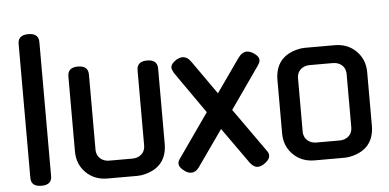

<svg xmlns="http://www.w3.org/2000/svg" viewBox="-53 -909 2073 1023"><g transform="rotate(-5 983.0 -397.5)"><path d="M74 -39V-756Q74 -803 130 -803Q185 -803 185 -756V-39Q185 8 130 8Q74 8 74 -39Z M323 -159V-560Q323 -608 378 -608Q433 -608 433 -560V-154Q435 -126 454 -110Q473 -94 501 -94H625Q653 -94 672 -110Q691 -126 693 -154V-560Q693 -608 748 -608Q803 -608 803 -560V-159Q803 -37 686 -6Q664 0 643 0H483Q414 0 368.5 -45Q323 -90 323 -159Z M896 -5Q867 -25 867 -46Q867 -58 875 -69L1041 -306Q1020 -336 966 -413Q912 -490 885 -529Q874 -549 874 -558Q874 -579 902 -597H901Q923 -609 936 -609Q963 -609 983 -580L1109 -401L1235 -580Q1256 -609 1282 -609Q1295 -609 1317 -597H1316Q1345 -579 1345 -558Q1345 -546 1333 -529L1177 -306L1345 -69Q1352 -59 1352 -47Q1352 -28 1329 -10Q1306 8 1286 8Q1266 8 1246 -17L1109 -210Q1089 -182 1041 -113.5Q993 -45 973 -17Q955 8 932 8Q912 8 896 -5Z M1431 -443Q1431 -565 1548 -596Q1570 -602 1591 -602H1751Q1820 -602 1865.5 -557Q1911 -512 1911 -443V-159Q1911 -37 1794 -6Q1772 0 1751 0H1591Q1522 0 1476.5 -45Q1431 -90 1431 -159ZM1541 -448V-154Q1543 -126 1562 -110Q1581 -94 1609 -94H1733Q1761 -94 1780 -110Q1799 -126 1801 -154V-448Q1799 -476 1780 -492Q1761 -508 1733 -508H1609Q1581 -508 1562 -492Q1543 -476 1541 -448Z"/></g></svg>

Font: Gugi Cyrillic
Style: Regular
Weight: 400
Foundry: TAE System & Typefaces Co.
Version: Version 3.10 September 15, 2020